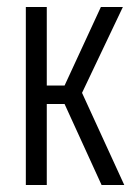

<svg xmlns="http://www.w3.org/2000/svg" viewBox="-20 -530 391 550"><path d="M54 0V-510H114V-285H165L269 -510H332L215 -264L336 0H271L165 -232H114V0Z"/></svg>

Font: Saira ExtraCondensed
Style: Regular
Weight: 400
Width: 2
Designer: Hector Gatti with collaboration of the Omnibus-Type team
Foundry: Omnibus-Type
Version: Version 1.101